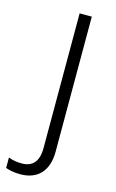

<svg xmlns="http://www.w3.org/2000/svg" viewBox="-172 -580 524 868"><g transform="rotate(15 90.5 -146.0)"><path d="M17 240C98 240 145 190 145 100V-532H88V99C88 163 59 191 11 191C-12 191 -32 188 -52 180V229C-35 235 -13 240 17 240Z"/></g></svg>

Font: Noto Sans Sinhala UI Light
Style: Regular
Weight: 300
Designer: Jelle Bosma - Monotype Design Team
Foundry: Monotype Imaging Inc.
Version: Version 2.006